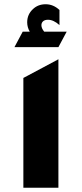

<svg xmlns="http://www.w3.org/2000/svg" viewBox="-20 -884 385 904"><path d="M48 -662 87 -735H120Q108 -756 108 -779Q108 -816 135 -841Q159 -864 195 -864Q231 -864 260 -837V-766Q232 -791 206 -791Q190 -791 182 -783Q175 -776 175 -765Q175 -751 188 -735H294L255 -662ZM90 0V-517L255 -605V0Z"/></svg>

Font: Tajawal Black
Style: Regular
Weight: 900
Designer: Boutros Fonts
Foundry: Created by Boutros International 2017
Version: Version 1.700